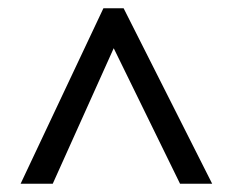

<svg xmlns="http://www.w3.org/2000/svg" viewBox="-20 -737 564 466"><path d="M30 -291H108L256 -620L417 -291H495L280 -717H231Z"/></svg>

Font: Noto Sans Lao SemiCondensed
Style: Regular
Weight: 400
Width: 4
Designer: Monotype Design Team
Foundry: Monotype Imaging Inc.
Version: Version 2.004